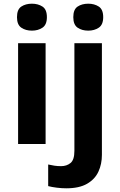

<svg xmlns="http://www.w3.org/2000/svg" viewBox="-20 -780 650 1040"><path d="M153 -760Q186 -760 210 -744.5Q234 -729 234 -687Q234 -646 210 -630Q186 -614 153 -614Q119 -614 95.5 -630Q72 -646 72 -687Q72 -729 95.5 -744.5Q119 -760 153 -760ZM227 -546V0H78V-546ZM377 -687Q377 -729 400.5 -744.5Q424 -760 458 -760Q491 -760 515 -744.5Q539 -729 539 -687Q539 -646 515 -630Q491 -614 458 -614Q424 -614 400.5 -630Q377 -646 377 -687ZM339 240Q314 240 286.5 236.5Q259 233 241 228V111Q259 115 275 117.5Q291 120 311 120Q341 120 362 103Q383 86 383 37V-546H532V59Q532 109 513 150Q494 191 451.5 215.5Q409 240 339 240Z"/></svg>

Font: Noto IKEA Latin
Style: Bold
Weight: 700
Designer: Monotype Design Team
Foundry: Monotype Imaging Inc.
Version: Version 1.0